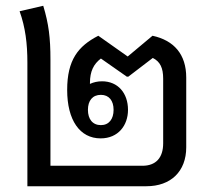

<svg xmlns="http://www.w3.org/2000/svg" viewBox="-20 -646 732 666"><path d="M75 0H488C572 0 626 -51 626 -135V-377C626 -458 583 -506 509 -522L423 -450L321 -522C251 -486 213 -438 213 -334C213 -229 257 -166 329 -166C390 -166 424 -211 424 -265C424 -323 389 -364 334 -364C319 -364 305 -361 292 -355V-358C292 -399 305 -424 330 -443L420 -380H425L510 -445C536 -432 546 -410 546 -373V-149C546 -99 521 -71 474 -71H155V-439C155 -515 149 -563 130 -626L48 -607C68 -551 75 -495 75 -429ZM330 -212C301 -212 285 -233 285 -265C285 -297 301 -317 330 -317C358 -317 374 -297 374 -265C374 -233 358 -212 330 -212Z"/></svg>

Font: Noto Sans Thai Looped SemiCondensed
Style: Regular
Weight: 400
Width: 4
Designer: Sasikarn Vongin, Ben Mitchell
Foundry: The Fontpad Ltd
Version: Version 1.001